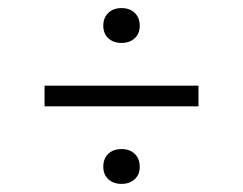

<svg xmlns="http://www.w3.org/2000/svg" viewBox="-20 -617 600 474"><path d="M280 -511Q260 -511 247.5 -522.5Q235 -534 235 -553.5Q235 -573 247.2 -585Q259.5 -597 280 -597Q300.5 -597 312.8 -585Q325 -573 325 -553.5Q325 -534 312.5 -522.5Q300 -511 280 -511ZM90 -354.5V-405.5H470V-354.5ZM280 -163Q260 -163 247.5 -174.5Q235 -186 235 -205.5Q235 -225.5 247.2 -237.2Q259.5 -249 280 -249Q300.5 -249 312.8 -237Q325 -225 325 -205.5Q325 -186 312.5 -174.5Q300 -163 280 -163Z"/></svg>

Font: Encode Sans Expanded Light
Style: Regular
Weight: 300
Width: 7
Designer: Multiple Designers
Foundry: Impallari Type
Version: Version 3.000; ttfautohint (v1.8.3) -l 8 -r 50 -G 200 -x 14 